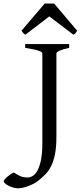

<svg xmlns="http://www.w3.org/2000/svg" viewBox="-113 -860 448 1066"><path d="M271 -594.2Q237.8 -587.4 219 -579.1Q200.2 -570.8 200.2 -564V-100.1Q200.2 -42 192.1 -3.2Q184.1 35.6 170.7 62.5Q157.2 89.4 139.6 107.2Q122.1 125 103 140.6Q89.8 151.4 74 159.7Q58.1 168 42 173.8Q25.9 179.7 11.5 182.6Q-2.9 185.5 -12.2 185.5Q-26.9 185.5 -41.5 180.9Q-56.2 176.3 -67.4 170.2Q-78.6 164.1 -85.7 157.5Q-92.8 150.9 -92.8 146.5Q-92.8 142.6 -86.4 135.3Q-80.1 127.9 -71.3 120.6Q-62.5 113.3 -52.7 106.7Q-43 100.1 -36.1 97.7Q-22.5 106.4 -12.2 112.1Q-2 117.7 6.8 120.6Q15.6 123.5 23.7 124.5Q31.7 125.5 41 125.5Q53.7 125.5 68.1 117.2Q82.5 108.9 94.5 87.6Q106.4 66.4 114.3 29.3Q122.1 -7.8 122.1 -64.9V-564Q122.1 -566.9 118.2 -570.3Q114.3 -573.7 103.8 -577.6Q93.3 -581.5 74.7 -585.7Q56.2 -589.8 26.9 -594.2V-615.2H271ZM315.4 -689.5Q309.6 -680.2 306.2 -675.8Q302.7 -671.4 294.4 -667.5L160.6 -769L28.3 -667.5Q24.4 -669.4 21.7 -671.4Q19 -673.3 16.8 -675.8Q14.6 -678.2 12.2 -681.6Q9.8 -685.1 6.3 -689.5L135.3 -840.3H187.5Z"/></svg>

Font: Gentium Plus Viet
Style: Regular
Weight: 400
Designer: J. Victor Gaultney, Annie Olsen, Iska Routamaa, Becca Hirsbrunner
Foundry: SIL International
Version: Version 5.000